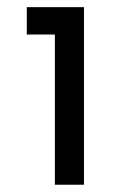

<svg xmlns="http://www.w3.org/2000/svg" viewBox="-20 -508 334 528"><path d="M53.7 -488.3V-413.1H130.9V0H210.9V-488.3Z"/></svg>

Font: Sen-gleads
Style: Regular
Weight: 400
Designer: Kosal Sen, Philatype
Foundry: Philatype
Version: Version 1.004; ttfautohint (v1.8.3)